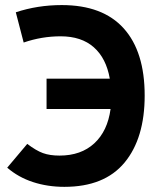

<svg xmlns="http://www.w3.org/2000/svg" viewBox="-20 -723 626 753"><path d="M232.4 9.8Q166.5 9.8 109.1 -9Q51.8 -27.8 8.3 -65.4L86.9 -158.7Q121.6 -132.3 148.4 -122.6Q175.3 -112.8 213.4 -112.8Q297.9 -112.8 349.9 -160.9Q401.9 -209 413.6 -295.4H162.6V-414.6H410.6Q396.5 -494.6 347.9 -537.6Q299.3 -580.6 217.8 -580.6Q143.6 -580.6 72.8 -556.2L42 -674.8Q127.4 -703.1 222.2 -703.1Q382.8 -703.1 465.1 -611.8Q547.4 -520.5 547.4 -348.1Q547.4 -180.7 468.5 -85.4Q389.6 9.8 232.4 9.8Z"/></svg>

Font: Caskaydia Cove
Style: Bold
Weight: 700
Monospace: yes
Designer: Aaron Bell
Foundry: Saja Typeworks
Version: Version 4.300; ttfautohint (v1.8.3)